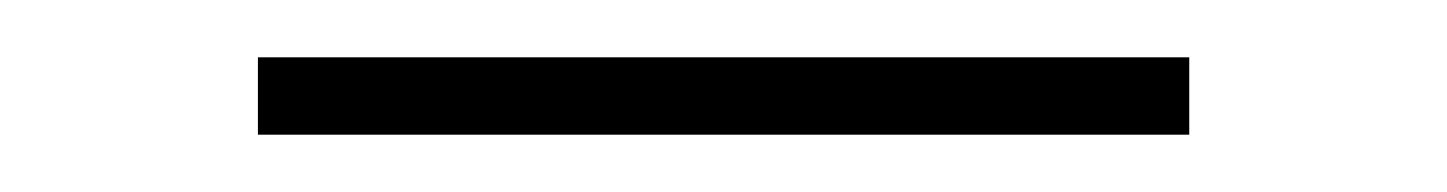

<svg xmlns="http://www.w3.org/2000/svg" viewBox="-20 -445 505 67"><path d="M395 -398H70V-425H395Z"/></svg>

Font: Solide Mirage
Style: Mono
Weight: 400
Width: 6
Designer: Jérémy Landes
Foundry: Velvetyne Type Foundry
Version: Version 1.1